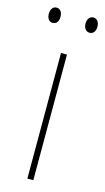

<svg xmlns="http://www.w3.org/2000/svg" viewBox="-124 -739 427 778"><g transform="rotate(15 90.0 -350.0)"><path d="M-12 -668C-12 -651 -4 -636 12 -636C29 -636 37 -649 37 -668C37 -686 29 -700 12 -700C-4 -700 -12 -684 -12 -668ZM142 -668C142 -651 151 -636 167 -636C184 -636 192 -650 192 -668C192 -686 183 -700 167 -700C151 -700 142 -685 142 -668ZM102 0V-527H77V0Z"/></g></svg>

Font: Noto Sans Lao Condensed Thin
Style: Regular
Weight: 100
Width: 3
Designer: Monotype Design Team
Foundry: Monotype Imaging Inc.
Version: Version 2.003